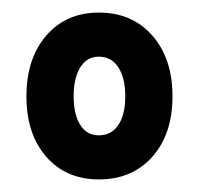

<svg xmlns="http://www.w3.org/2000/svg" viewBox="-20 -728 316 305"><path d="M137 -443Q85 -443 53.5 -479Q22 -515 22 -575Q22 -635 53.5 -671.5Q85 -708 137 -708Q190 -708 222 -671.5Q254 -635 254 -575Q254 -515 222 -479Q190 -443 137 -443ZM137 -513Q157 -513 168 -529.5Q179 -546 179 -575Q179 -604 168 -621Q157 -638 137 -638Q118 -638 107.5 -621Q97 -604 97 -575Q97 -546 107.5 -529.5Q118 -513 137 -513Z"/></svg>

Font: Asap Condensed ExtraBold
Style: Regular
Weight: 800
Width: 3
Designer: Pablo Cosgaya
Foundry: Omnibus-Type
Version: Version 3.001; ttfautohint (v1.8.4.7-5d5b)